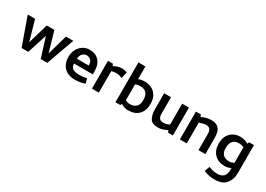

<svg xmlns="http://www.w3.org/2000/svg" viewBox="3 -1649 3985 2872"><g transform="rotate(30 1995.5 -213.5)"><path d="M246.2 -131.2 147.5 -480H20L191.2 0H306.2L415 -340L521.2 0H635L807.5 -480H680L581.2 -131.2L480 -480H348.8Z M863.8 -237.5Q863.8 -125 928.8 -56.2Q993.8 12.5 1117.5 12.5Q1206.2 12.5 1287.5 -16.2L1266.2 -97.5Q1206.2 -82.5 1133.8 -82.5Q1065 -82.5 1027.5 -106.2Q990 -130 985 -191.2H1311.2V-237.5Q1311.2 -353.8 1253.1 -420.6Q1195 -487.5 1086.2 -487.5Q1027.5 -487.5 976.9 -456.9Q926.2 -426.2 895 -369.4Q863.8 -312.5 863.8 -237.5ZM1192.5 -275H987.5Q990 -331.2 1020.6 -362.5Q1051.2 -393.8 1088.8 -393.8Q1135 -393.8 1163.8 -363.1Q1192.5 -332.5 1192.5 -275Z M1406.2 -480V0H1525V-370Q1562.5 -383.8 1603.8 -383.8Q1663.8 -383.8 1706.2 -358.8L1711.2 -360L1735 -468.8Q1693.8 -487.5 1647.5 -487.5Q1572.5 -487.5 1506.2 -445L1491.2 -480Z M1812.5 0H1897.5L1907.5 -26.2Q1971.2 11.2 2035 11.2Q2151.2 11.2 2215.6 -55.6Q2280 -122.5 2280 -238.8Q2280 -326.2 2245 -381.9Q2210 -437.5 2156.9 -462.5Q2103.8 -487.5 2046.2 -487.5Q1977.5 -487.5 1932.5 -467.5V-687.5H1812.5ZM2157.5 -232.5Q2157.5 -153.8 2118.1 -118.1Q2078.8 -82.5 2015 -82.5Q1967.5 -82.5 1932.5 -106.2V-377.5Q1970 -393.8 2018.8 -393.8Q2157.5 -393.8 2157.5 -232.5Z M2805 1.2V-480H2687.5V-120Q2637.5 -91.2 2582.5 -91.2Q2532.5 -91.2 2513.8 -121.2Q2495 -151.2 2495 -190V-480H2376.2V-206.2Q2376.2 -115 2409.4 -51.9Q2442.5 11.2 2551.2 11.2Q2593.8 11.2 2626.9 0Q2660 -11.2 2707.5 -33.8L2722.5 1.2Z M2925 -480V0H3043.8V-358.8Q3116.2 -385 3160 -385Q3208.8 -385 3227.5 -355Q3246.2 -325 3246.2 -287.5V0H3365V-272.5Q3365 -328.8 3354.4 -373.8Q3343.8 -418.8 3305.6 -452.5Q3267.5 -486.2 3191.2 -486.2Q3110 -486.2 3025 -445L3010 -480Z M3655 166.2Q3605 166.2 3535 141.2L3515 135L3482.5 222.5L3501.2 230Q3581.2 261.2 3667.5 261.2Q3807.5 261.2 3867.5 186.9Q3927.5 112.5 3927.5 11.2V-480H3843.8L3832.5 -448.8Q3762.5 -487.5 3687.5 -487.5Q3635 -487.5 3583.1 -463.8Q3531.2 -440 3495 -384.4Q3458.8 -328.8 3458.8 -238.8Q3458.8 -123.8 3524.4 -56.2Q3590 11.2 3703.8 11.2Q3733.8 11.2 3756.9 5Q3780 -1.2 3808.8 -13.8V-11.2Q3808.8 48.8 3796.9 86.2Q3785 123.8 3751.9 145Q3718.8 166.2 3655 166.2ZM3807.5 -375V-106.2Q3771.2 -82.5 3725 -82.5Q3660 -82.5 3621.2 -117.5Q3582.5 -152.5 3582.5 -232.5Q3582.5 -392.5 3721.2 -392.5Q3767.5 -392.5 3807.5 -375Z"/></g></svg>

Font: Cambay
Style: Bold
Weight: 700
Designer: Pooja Saxena
Foundry: Pooja Saxena
Version: Version 1.096;PS 001.096;hotconv 1.0.70;makeotf.lib2.5.58329